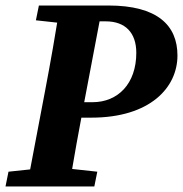

<svg xmlns="http://www.w3.org/2000/svg" viewBox="-22 -677 664 697"><path d="M-2 0H320.4L331.2 -53.7L193.5 -68.7H150.3L8.8 -53.7L-2 0ZM75.7 0H229.4C246.1 -103 264.8 -207 284.6 -310.7L350.4 -657H196C179.3 -554 161.3 -450 141.6 -347L75.7 0ZM108.3 -603.3 245.2 -588.3H261.6L274.8 -657H119.2L108.3 -603.3ZM196.7 -249.9H309.5C522.7 -249.9 622.2 -359 622.2 -475.5C622.2 -585 549.4 -657 371.7 -657H274.8L263.6 -599.5H361.8C432.8 -599.5 472.8 -558.4 472.8 -485.2C472.8 -373.2 406.2 -306 314 -306H207.1L196.7 -249.9Z"/></svg>

Font: Source Serif Variable
Style: Italic
Weight: 389
Italic angle: -12°
Designer: Frank Grießhammer
Foundry: Adobe Systems Incorporated
Version: Version 3.001;hotconv 1.0.111;makeotfexe 2.5.65597